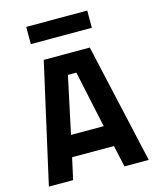

<svg xmlns="http://www.w3.org/2000/svg" viewBox="-128 -967 858 1055"><g transform="rotate(-15 301.0 -440.0)"><path d="M17 0 170 -680H432L585 0H447L420 -123H182L155 0ZM277 -566 208 -243H394L325 -566ZM124 -782V-880H471V-782Z"/></g></svg>

Font: Titillium Web[RUS by Daymarius]
Style: Bold
Weight: 700
Designer: Cyrillization by Daymarius
Foundry: Cyrillization by Daymarius
Version: Version 1.002 September 11, 2018